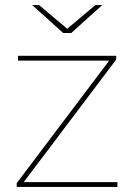

<svg xmlns="http://www.w3.org/2000/svg" viewBox="-20 -737 531 757"><path d="M46 0V-15L415 -504L423 -498H51V-517H438V-502L69 -13L57 -19H443V0ZM229 -607 107 -717H134L248 -621H242L356 -717H383L261 -607Z"/></svg>

Font: Montserrat Thin
Style: Regular
Weight: 100
Designer: Julieta Ulanovsky
Foundry: Julieta Ulanovsky
Version: Version 9.000